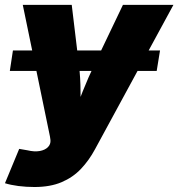

<svg xmlns="http://www.w3.org/2000/svg" viewBox="-35 -561 732 789"><path d="M622.6 -353.5 608.9 -269.5H5.4L18.1 -353.5ZM-14.6 191.9 43.9 50.8 77.6 56.6Q106.4 63.5 128.2 59.6Q149.9 55.7 161.9 43.7Q173.8 31.7 172.4 14.6L170.4 0.5L58.6 -541H259.8L289.1 -296.9Q295.9 -241.2 295.9 -185.1Q295.9 -128.9 297.9 -63H258.8Q282.2 -128.9 304.9 -185.5Q327.6 -242.2 353.5 -296.9L470.2 -541H677.7L355.5 52.2Q331.1 97.7 297.9 132.8Q264.6 168 218 187.7Q171.4 207.5 106.4 207.5Q72.8 207.5 40.5 203.4Q8.3 199.2 -14.6 191.9Z"/></svg>

Font: Inter 17pt Black
Style: Italic
Weight: 900
Italic angle: -9.3988°
Version: Version 4.001;git-66647c0bb